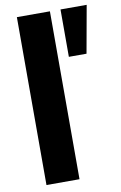

<svg xmlns="http://www.w3.org/2000/svg" viewBox="-90 -859 575 910"><g transform="rotate(-10 197.0 -404.0)"><path d="M268 -808H394L353 -580H268ZM58 -808H217V0H58Z"/></g></svg>

Font: Encode Sans Narrow
Style: Bold
Weight: 700
Designer: Pablo Impallari, Andres Torresi
Foundry: Pablo Impallari, Andres Torresi
Version: Version 1.000; ttfautohint (v1.00) -l 8 -r 50 -G 200 -x 14 -